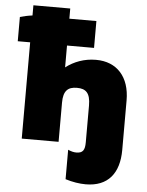

<svg xmlns="http://www.w3.org/2000/svg" viewBox="-61 -769 789 1033"><g transform="rotate(5 333.5 -252.5)"><path d="M77 0H276V-212C276 -276 301 -298 349 -298H350C397 -298 422 -277 422 -209V-10C422 32 411 49 376 49C362 49 349 46 331 38V197C369 209 407 215 441 215C561 215 621 140 621 14V-254C621 -380 552 -457 439 -457H438C376 -457 320 -436 276 -402V-520H422V-665H276V-720H77V-665C53 -662 26 -656 10 -651V-520H77Z"/></g></svg>

Font: Fixel Display Black
Style: Regular
Weight: 900
Designer: AlfaBravo + MacPaw
Foundry: Kyrylo Tkachov, Marchela Mozhyna, Serhii Makarenko, Maria Weinstein, Zakhar Kryvoshyya
Version: Version 1.211